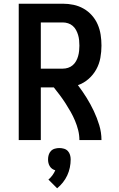

<svg xmlns="http://www.w3.org/2000/svg" viewBox="-20 -755 640 1035"><path d="M81 0V-735H319Q348 -735 376.5 -729Q405 -723 430.5 -708.5Q456 -694 475.5 -672Q495 -650 506.5 -623.5Q518 -597 522.5 -568Q527 -539 527 -509Q527 -476 521 -443Q515 -410 499 -381Q483 -352 457.5 -329.5Q432 -307 400 -296Q425 -263 446.5 -228.5Q468 -194 485.5 -157Q503 -120 515 -80.5Q527 -41 527 0H408Q408 -27 401.5 -53Q395 -79 384.5 -104Q374 -129 361 -152Q348 -175 333.5 -197.5Q319 -220 303 -241.5Q287 -263 270 -284H200V0ZM200 -385H319Q333 -385 347 -389.5Q361 -394 372 -403.5Q383 -413 390 -425.5Q397 -438 401 -452Q405 -466 406.5 -480.5Q408 -495 408 -509Q408 -524 406.5 -538.5Q405 -553 401 -566.5Q397 -580 390 -593Q383 -606 372 -615.5Q361 -625 347 -629.5Q333 -634 319 -634H200ZM288 260 241 213Q253 203 262.5 190Q272 177 278 163Q268 160 260.5 154.5Q253 149 248 140.5Q243 132 241 123Q239 114 239 104Q239 92 242.5 80Q246 68 254.5 59Q263 50 275.5 46.5Q288 43 300 43Q312 43 324.5 46.5Q337 50 345.5 59Q354 68 357.5 80Q361 92 361 104Q361 126 356.5 148Q352 170 342.5 190.5Q333 211 319 228.5Q305 246 288 260Z"/></svg>

Font: Iosevka Curly Extended
Style: Bold
Weight: 700
Width: 7
Monospace: yes
Designer: Belleve Invis
Foundry: Belleve Invis
Version: Version 11.1.0; ttfautohint (v1.8.3)